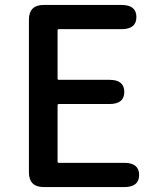

<svg xmlns="http://www.w3.org/2000/svg" viewBox="-20 -757 640 777"><path d="M157 0Q97 0 97 -60V-677Q97 -737 157 -737H472Q532 -737 532 -688Q532 -639 472 -639H218Q213 -639 213 -634V-439Q213 -434 218 -434H423Q483 -434 483 -385Q483 -336 423 -336H218Q213 -336 213 -331V-103Q213 -98 218 -98H483Q543 -98 543 -49Q543 0 483 0Z"/></svg>

Font: Resource Han Rounded JP Medium
Style: Regular
Weight: 500
Designer: Cyano Hao (round all glyphs); Ryoko NISHIZUKA 西塚涼子 (kana, bopomofo & ideographs); Paul D. Hunt (Latin, Greek & Cyrillic)
Foundry: Cyano Hao
Version: 0.990